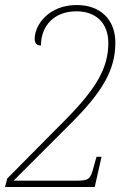

<svg xmlns="http://www.w3.org/2000/svg" viewBox="-22 -744 521 764"><path d="M-2 0H355L382 -120H362L352 -85C338 -29 333 -25 276 -25H32L261 -254C386 -379 437 -466 437 -574C437 -664 380 -724 283 -724C174 -724 116 -647 116 -589C116 -570 126 -563 141 -563C141 -641 193 -699 282 -699C362 -699 409 -650 409 -573C409 -474 362 -393 240 -269L7 -34Z"/></svg>

Font: Noto Serif SemiCondensed Thin
Style: Italic
Weight: 100
Width: 4
Italic angle: -12°
Designer: Monotype Design Team
Foundry: Monotype Imaging Inc.
Version: Version 2.013